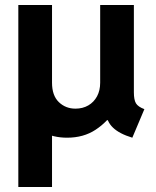

<svg xmlns="http://www.w3.org/2000/svg" viewBox="-20 -543 625 768"><path d="M53.3 205.1V-523.1H188.1V205.1ZM248.3 7.8Q193.2 7.8 149 -15.6Q104.9 -39.1 79.1 -84.5Q53.3 -130 53.3 -196V-523.1H188.1V-212.1Q188.1 -160.8 215.3 -134.6Q242.6 -108.4 281.7 -108.4Q311 -108.4 333.3 -121.4Q355.6 -134.4 368.2 -157.8Q380.7 -181.2 380.7 -212.1V-523.1H515.5V-173.5Q515.5 -143.8 523.8 -129.8Q532.1 -115.9 557.5 -106.4L509.3 7.8Q457.3 -7.9 431.7 -32.7Q406 -57.5 405.4 -92.6L440 -62.3H374.5L438.9 -102.6Q410.3 -55.6 362.2 -23.9Q314.1 7.8 248.3 7.8Z"/></svg>

Font: Reddit Sans
Style: Regular
Weight: 400
Designer: Stephen Hutchings
Foundry: Reddit
Version: Version 1.014